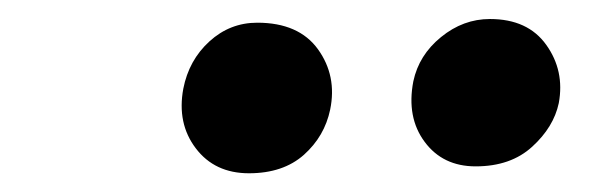

<svg xmlns="http://www.w3.org/2000/svg" viewBox="-20 -754 624 203"><path d="M482.9 -578.1Q448.2 -578.1 429 -604Q409.7 -629.9 417 -668Q422.9 -695.8 446.3 -714.8Q469.7 -733.9 498 -733.9Q538.1 -733.9 557.6 -706.5Q577.1 -679.2 570.8 -645Q565.4 -619.6 542.7 -598.9Q520 -578.1 482.9 -578.1ZM173.8 -660.2Q179.7 -690.4 201.4 -710.2Q223.1 -730 252 -730Q295.9 -730 316.2 -701.9Q336.4 -673.8 329.1 -638.2Q323.2 -609.9 301.3 -590.3Q279.3 -570.8 243.2 -570.8Q207 -570.8 187 -597.2Q167 -623.5 173.8 -660.2Z"/></svg>

Font: Shantell Sans Bouncy
Style: Italic
Weight: 500
Italic angle: -11.31°
Designer: Stephen Nixon, Anya Danilova, Shantell Martin
Foundry: Arrow Type
Version: Version 1.006;[9816181b4]